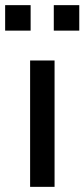

<svg xmlns="http://www.w3.org/2000/svg" viewBox="-37 -726 328 746"><path d="M80 0V-491H175V0ZM172 -607V-706H271V-607ZM-17 -607V-706H82V-607Z"/></svg>

Font: Nunito Sans 10pt Medium
Style: Regular
Weight: 500
Designer: Vernon Adams
Foundry: Vernon Adams
Version: Version 3.101;gftools[0.9.27]